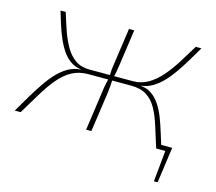

<svg xmlns="http://www.w3.org/2000/svg" viewBox="-92 -594 955 850"><g transform="rotate(15 385.5 -168.5)"><path d="M720 -21 697 143H680L694 0H656L659 -21ZM109 -480Q121 -440 134.5 -401Q148 -362 166 -330.5Q184 -299 210.5 -280Q237 -261 277 -261V-240Q234 -240 201.5 -222Q169 -204 141.5 -171Q114 -138 87.5 -94Q61 -50 31 0H4Q26 -38 47.5 -74Q69 -110 90.5 -141.5Q112 -173 134.5 -196.5Q157 -220 182.5 -234.5Q208 -249 238 -251V-252Q211 -256 190.5 -270.5Q170 -285 154.5 -307.5Q139 -330 126.5 -358.5Q114 -387 104 -418Q94 -449 85 -480ZM375 -261 372 -240H252L255 -261ZM423 -480 400 -318Q397 -299 394.5 -284Q392 -269 386 -249Q386 -231 384.5 -214.5Q383 -198 381 -181L355 0H331L357 -183Q359 -200 362.5 -217Q366 -234 371 -253Q370 -271 371.5 -286Q373 -301 376 -320L399 -480ZM499 -261 496 -240H384L387 -261ZM731 -480Q713 -449 694 -417.5Q675 -386 655 -357Q635 -328 613.5 -305.5Q592 -283 567.5 -268.5Q543 -254 516 -251V-250Q545 -247 565.5 -232.5Q586 -218 602 -194.5Q618 -171 630 -140.5Q642 -110 653 -74Q664 -38 676 0H652Q636 -50 622.5 -94Q609 -138 591 -171Q573 -204 545 -222Q517 -240 473 -240L475 -261Q514 -261 546 -280Q578 -299 605 -330.5Q632 -362 656.5 -401Q681 -440 705 -480Z"/></g></svg>

Font: Exo 2 Thin
Style: Italic
Weight: 250
Italic angle: -8°
Designer: Natanael Gama
Foundry: Natanael Gama
Version: Version 2.010